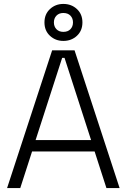

<svg xmlns="http://www.w3.org/2000/svg" viewBox="-20 -956 644 976"><path d="M16 0 245 -700H359L588 0H521L461 -186H143L83 0ZM443 -244 308 -662H296L161 -244ZM206 -842Q206 -884 234 -910Q262 -936 302 -936Q343 -936 371 -910Q399 -884 399 -842Q399 -800 371 -774Q343 -748 302 -748Q262 -748 234 -774Q206 -800 206 -842ZM351 -842Q351 -863 338 -876.5Q325 -890 302 -890Q280 -890 267 -876.5Q254 -863 254 -842Q254 -821 267 -807.5Q280 -794 302 -794Q325 -794 338 -807.5Q351 -821 351 -842Z"/></svg>

Font: Space Grotesk Frontify Light
Style: Regular
Weight: 300
Designer: Florian Karsten
Version: Version 2.000